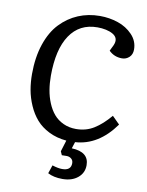

<svg xmlns="http://www.w3.org/2000/svg" viewBox="-101 -786 831 1087"><g transform="rotate(10 315.0 -242.0)"><path d="M360.8 -61Q418.5 -61 463.9 -89.4Q509.3 -117.7 554.2 -170.9L597.2 -127.9Q502.4 4.9 369.1 13.2L356.9 50.8Q456.1 54.7 456.1 130.9Q456.1 175.3 422.4 203.1Q388.7 231 334 231Q283.7 231 250 212.9L266.1 165Q299.8 175.8 323.2 175.8Q374 175.8 374 133.8Q374 117.2 363 108.2Q352.1 99.1 337.4 98.6Q322.8 98.1 308.1 99.1L298.8 78.1L318.8 13.2Q262.7 8.3 217.8 -14.2Q172.9 -36.6 144.3 -69.6Q115.7 -102.5 96.7 -146Q77.6 -189.5 69.8 -233.4Q62 -277.3 62 -324.2Q62 -420.9 87.6 -496.8Q113.3 -572.8 158 -619.6Q202.6 -666.5 260.3 -690.7Q317.9 -714.8 384.8 -714.8Q439 -714.8 488.5 -698.2Q538.1 -681.6 572.5 -645.5Q606.9 -609.4 606.9 -561Q606.9 -532.7 589.4 -516.4Q571.8 -500 547.9 -500Q502.9 -500 472.2 -530.8L488.8 -564.9Q498.5 -586.9 493.7 -602.8Q488.8 -618.7 471.2 -628.9Q453.6 -639.2 430.7 -644Q407.7 -648.9 381.8 -648.9Q278.8 -648.9 223.9 -567.1Q168.9 -485.4 168.9 -333Q168.9 -290.5 175.3 -252.2Q181.6 -213.9 196.3 -178.5Q210.9 -143.1 232.7 -117.4Q254.4 -91.8 287.4 -76.4Q320.3 -61 360.8 -61Z"/></g></svg>

Font: Literata Book Medium
Style: Italic
Weight: 500
Italic angle: -3°
Designer: Latin by Veronika Burian and Jose Scaglione. Greek by Irene Vlachou. Cyrillic by Vera Evstafieva
Foundry: TypeTogether
Version: Version 1.003;PS 001.003;hotconv 1.0.88;makeotf.lib2.5.64775